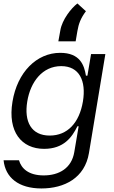

<svg xmlns="http://www.w3.org/2000/svg" viewBox="-21 -852 645 1088"><path d="M407.7 -617.9 417.6 -676.1C424.7 -717.3 436.1 -748.6 465.9 -788.4L417.6 -832.4C382.1 -805.4 331 -740.1 321 -680.4L309.7 -617.9ZM213.8 215.9C344.5 215.9 459.5 156.2 483 15.6L576 -545.5H495L474.4 -423.3H465.9C456.3 -483.7 431.8 -552.6 320.3 -552.6C186.8 -552.6 77.1 -443.2 49.7 -275.6C21.3 -105.1 101.2 -8.5 228.7 -8.5C340.6 -8.5 387.1 -74.6 417.6 -136.4H424.7L399.9 9.9C384.9 100.9 313.9 142 226.6 142C140.3 142 99.8 102.3 86.6 56.1H-0.7C9.2 154.1 84.2 215.9 213.8 215.9ZM260.7 -83.8C155.5 -83.8 114.7 -163.4 133.5 -277C151.6 -387.8 219.1 -477.3 326 -477.3C427.9 -477.3 468.4 -394.9 448.9 -277C428.6 -156.2 361.5 -83.8 260.7 -83.8Z"/></svg>

Font: Riot Sans 2.0
Style: Italic
Weight: 400
Italic angle: -9.39999°
Designer: Rasmus Andersson
Foundry: rsms
Version: Version 3.006;hotconv 1.0.109;makeotfexe 2.5.65596